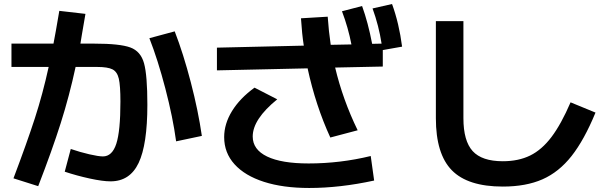

<svg xmlns="http://www.w3.org/2000/svg" viewBox="-20 -875 3040 955"><path d="M302 -21 332 -134Q379 -118 424.5 -107.5Q470 -97 492 -97Q538 -97 558.5 -160Q579 -223 579 -370Q579 -449 571 -483.5Q563 -518 539.5 -530Q516 -542 463 -542H356Q325 -398 282 -262.5Q239 -127 170 51L47 12Q114 -165 153.5 -287Q193 -409 222 -542H37V-658H246Q255 -703 275 -821L405 -806L387 -701L380 -658H450Q576 -658 628 -639Q680 -620 696.5 -560Q713 -500 713 -354Q713 -156 669.5 -64.5Q626 27 530 27Q491 27 426.5 13Q362 -1 302 -21ZM849 -719Q892 -608 929 -466Q966 -324 984 -199L856 -172Q840 -291 802.5 -434.5Q765 -578 723 -685Z M1095 -193Q1095 -259 1134 -322.5Q1173 -386 1246 -439L1359 -381Q1237 -282 1237 -196Q1237 -131 1308.5 -96.5Q1380 -62 1515 -62Q1672 -62 1824 -99L1841 23Q1671 60 1518 60Q1388 60 1293 29.5Q1198 -1 1146.5 -58Q1095 -115 1095 -193ZM1059 -638 1491 -648Q1482 -705 1477 -784L1610 -792Q1615 -719 1625 -652L1728 -654Q1712 -737 1681 -819L1781 -845Q1811 -762 1831 -657L1878 -658Q1864 -748 1833 -833L1930 -855Q1965 -759 1980 -643L1884 -626V-544L1647 -539Q1685 -379 1759 -227L1623 -191Q1550 -350 1510 -535L1059 -525Z M2148 -287V-770H2285V-287Q2285 -174 2331 -123.5Q2377 -73 2481 -73Q2559 -73 2617 -101.5Q2675 -130 2723 -193.5Q2771 -257 2818 -366L2942 -315Q2886 -179 2823 -99Q2760 -19 2678 17Q2596 53 2481 53Q2307 53 2227.5 -28Q2148 -109 2148 -287Z"/></svg>

Font: Enso
Style: Bold
Weight: 700
Designer: Coji Morishita
Foundry: UNDERFOREST DESIGN
Version: Version 1.000